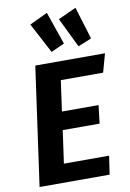

<svg xmlns="http://www.w3.org/2000/svg" viewBox="-104 -1042 747 1104"><g transform="rotate(-10 269.5 -489.5)"><path d="M509 -584H262L237 -405H451L438 -299H223L196 -108H460L444 0H35L132 -692H539ZM316 -788 238 -753 145 -929 250 -979ZM475 -790 396 -758 312 -931 417 -979Z"/></g></svg>

Font: Fira Sans SemiBold
Style: Italic
Weight: 600
Italic angle: -8°
Designer: bBox Type GmbH & Carrois Corporate GbR & Edenspiekermann AG
Foundry: bBox Type GmbH & Carrois Corporate GbR & Edenspiekermann AG
Version: Version 4.301